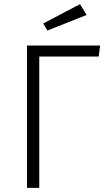

<svg xmlns="http://www.w3.org/2000/svg" viewBox="-20 -904 517 924"><path d="M110 0V-685H462L455 -632H169V0ZM188 -791 365 -884 397 -832 208 -757Z"/></svg>

Font: Jldddboxgfspflltxgxzjzlszac
Style: Regular
Weight: 300
Designer: Carrois Corporate & Edenspiekermann
Foundry: Carrois Corporate GbR & Edenspiekermann AG
Version: Version 2.001